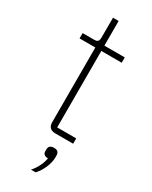

<svg xmlns="http://www.w3.org/2000/svg" viewBox="-224 -701 768 970"><g transform="rotate(30 160.0 -216.0)"><path d="M165 0C136 0 122 -14 122 -42V-477H30V-508H96C119 -508 124 -516 124 -539V-652H157V-508H276V-477H157V-31H268V0ZM196 66C215 66 225 75 225 94V105C225 142 204 191 176 220H149C177 189 191 152 195 128C172 127 165 117 165 102V94C165 75 175 66 196 66Z"/></g></svg>

Font: Plexus Sans ExtraLight
Style: Regular
Weight: 250
Version: Version 2.001;PS 002.001;hotconv 1.0.70;makeotf.lib2.5.58329